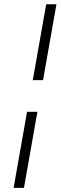

<svg xmlns="http://www.w3.org/2000/svg" viewBox="-20 -694 289 915"><path d="M158.2 -161.1 94.2 201.2H44.9L108.9 -161.1ZM249 -673.8 185.1 -312H136.2L200.2 -673.8Z"/></svg>

Font: Linux Libertine G
Style: Italic
Weight: 400
Italic angle: -12°
Designer: Philipp H. Poll
Foundry: Philipp H. Poll
Version: Version 5.1.3